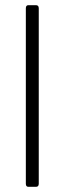

<svg xmlns="http://www.w3.org/2000/svg" viewBox="-20 -723 250 743"><path d="M119 0H90Q80 0 80 -12V-691Q80 -703 90 -703H119Q130 -703 130 -691V-12Q130 0 119 0Z"/></svg>

Font: Rajdhani
Style: Regular
Weight: 400
Designer: Satya Rajpurohit, Jyotish Sonowal
Foundry: Indian Type Foundry
Version: Version 1.201 February 1, 2022